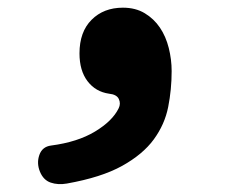

<svg xmlns="http://www.w3.org/2000/svg" viewBox="-20 -235 640 500"><path d="M154 243Q131 247 112 240.5Q93 234 84 212Q75 190 82.5 168.5Q90 147 113 144Q182 135 227.5 107.5Q273 80 289 47Q295 35 289.5 23Q284 11 264 9Q229 4 208 -23.5Q187 -51 187 -96Q187 -152 218.5 -183.5Q250 -215 300 -215Q333 -215 357 -200.5Q381 -186 396.5 -163Q412 -140 419.5 -110Q427 -80 427 -50Q427 -2 418 43.5Q409 89 380.5 128Q352 167 298 197Q244 227 154 243Z"/></svg>

Font: Maple Mono ExtraBold
Style: Regular
Weight: 800
Monospace: yes
Designer: subframe7536
Version: Version 7.000